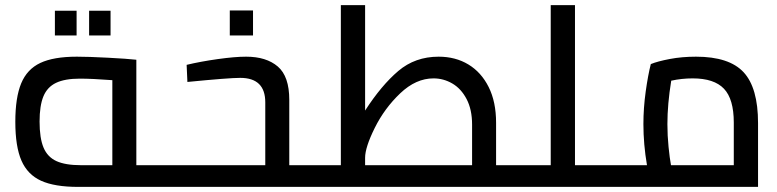

<svg xmlns="http://www.w3.org/2000/svg" viewBox="-20 -732 3045 752"><path d="M40 0ZM625 -85V0H286Q194 0 141 -24Q88 -48 64 -103Q40 -158 40 -255Q40 -350 63 -405.5Q86 -461 138 -485.5Q190 -510 281 -510Q325 -510 402 -506Q479 -502 514 -498V-85ZM297 -85H420V-418Q340 -424 293 -424Q234 -424 199.5 -407.5Q165 -391 150 -354.5Q135 -318 135 -256Q135 -191 150.5 -154Q166 -117 201 -101Q236 -85 297 -85ZM195 -690H280V-593H195ZM329 -690H413V-593H329Z M625 0ZM1224 -85V0H625V-85H1019V-331Q1019 -427 921 -427Q877 -427 714 -411L711 -478Q765 -491 832.5 -500.5Q900 -510 944 -510Q1023 -510 1068 -471.5Q1113 -433 1113 -341V-85ZM880 -691H971V-593H880Z M2014 -85V0H1224V-85H1315V-712H1410V-299Q1474 -398 1540 -454Q1606 -510 1698 -510Q1764 -510 1814.5 -479.5Q1865 -449 1894 -391Q1923 -333 1923 -251V-85ZM1410 -114V-85H1829V-244Q1829 -303 1807.5 -344Q1786 -385 1751.5 -405Q1717 -425 1678 -425Q1609 -425 1547.5 -366.5Q1486 -308 1448 -231.5Q1410 -155 1410 -114Z M2352 -85V0H2014V-85H2137V-712H2232V-85Z M2949 -250V0H2352V-85H2514Q2500 -167 2500 -246Q2500 -309 2509 -373.5Q2518 -438 2529 -481Q2556 -492 2603.5 -501Q2651 -510 2706 -510Q2836 -510 2892.5 -449Q2949 -388 2949 -250ZM2608 -85H2854V-252Q2854 -344 2815.5 -384.5Q2777 -425 2693 -425Q2650 -425 2609 -416Q2594 -324 2594 -246Q2594 -201 2598.5 -156.5Q2603 -112 2608 -85Z"/></svg>

Font: sheba-seeBold
Style: Regular
Weight: 600
Designer: Mohamed Galeb, the designers
Foundry: Kief Type Foundry
Version: Version 2.010; ttfautohint (v1.5.33-1714) -l 8 -r 50 -G 200 